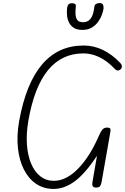

<svg xmlns="http://www.w3.org/2000/svg" viewBox="-20 -1226 817 1255"><path d="M331 9Q266 9 216.5 -24.2Q167 -57.5 136.5 -117.5Q106 -177.5 97.2 -258.2Q88.5 -339 105 -434Q194.5 -928.5 526.5 -928.5Q593 -928.5 653.2 -899.2Q713.5 -870 766.5 -814Q775.5 -805 776.5 -793.8Q777.5 -782.5 770 -774.5Q762 -766.5 752 -765.2Q742 -764 730 -776Q680 -828.5 628.5 -852.8Q577 -877 525 -877Q241 -877 165 -435Q151 -352.5 156 -281.5Q161 -210.5 183.2 -157.2Q205.5 -104 243.2 -74Q281 -44 332.5 -44Q373 -44 413 -64.5Q453 -85 490.8 -123.8Q528.5 -162.5 562.8 -216.5Q597 -270.5 626 -337.5Q638 -365.5 649.2 -378.8Q660.5 -392 680 -392Q696.5 -392 700.5 -385.2Q704.5 -378.5 701 -361L643.5 -33.5Q641.5 -21.5 634.8 -10.5Q628 0.5 606.5 0Q589.5 -1 585.5 -10.2Q581.5 -19.5 583.5 -31L614 -208Q535.5 -89.5 467.5 -40.2Q399.5 9 331 9ZM518.5 -1030.5Q483 -1030.5 461.8 -1044.5Q440.5 -1058.5 430.2 -1080.5Q420 -1102.5 418 -1126.8Q416 -1151 418.5 -1171.5Q421 -1191.5 429 -1198.2Q437 -1205 448 -1205Q462.5 -1205 470 -1200.2Q477.5 -1195.5 475.5 -1181Q470 -1130 478 -1109.2Q486 -1088.5 500 -1084.5Q514 -1080.5 525.5 -1080.5Q538 -1080.5 552.5 -1087.2Q567 -1094 579.2 -1115.2Q591.5 -1136.5 596.5 -1180Q598.5 -1195.5 608.8 -1200.8Q619 -1206 631 -1206Q648.5 -1206 653.5 -1194.2Q658.5 -1182.5 656.5 -1168Q654.5 -1154 646.5 -1131Q638.5 -1108 622.5 -1085Q606.5 -1062 581 -1046.2Q555.5 -1030.5 518.5 -1030.5Z"/></svg>

Font: Edu VIC WA NT Hand Pre
Style: Regular
Weight: 400
Designer: Tina and Corey Anderson, Eben Sorkin, Mirko Velimirovic
Foundry: Google for Education
Version: Version 1.000